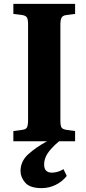

<svg xmlns="http://www.w3.org/2000/svg" viewBox="-20 -730 442 992"><path d="M195 242Q135 242 110.5 214Q86 186 86 154Q86 103 126.5 66.5Q167 30 223 0H49V-53L94 -59Q114 -61 119.5 -72Q125 -83 125 -110V-605Q125 -631 118.5 -640.5Q112 -650 91 -653L49 -658V-710H368V-658L322 -652Q305 -650 298.5 -639.5Q292 -629 292 -601V-106Q292 -80 298 -71Q304 -62 324 -59L368 -53V0H285Q246 33 227 61Q208 89 208 119Q208 142 218.5 152Q229 162 248 162Q261 162 276.5 158Q292 154 308 144L325 179Q301 209 267 225.5Q233 242 195 242Z"/></svg>

Font: Literata 36pt
Style: Bold
Weight: 700
Designer: Latin by Veronika Burian and Jose Scaglione. Greek by Irene Vlachou. Cyrillic by Vera Evstafieva.
Foundry: TypeTogether
Version: Version 3.002